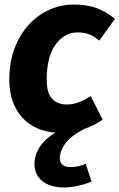

<svg xmlns="http://www.w3.org/2000/svg" viewBox="-20 -569 527 847"><path d="M275 -108Q299 -108 323.5 -116.5Q348 -125 380 -145L433 -41Q391 -13 351 0Q290 32 267 65.5Q244 99 244 128Q244 168 291 168Q311 168 329 163.5Q347 159 358 153L384 232Q355 244 323 251Q291 258 263 258Q202 258 167 230Q132 202 132 154Q132 116 154.5 80.5Q177 45 224 16Q179 13 142 -4Q105 -21 78 -50.5Q51 -80 36 -122Q21 -164 21 -218Q21 -294 44 -355Q67 -416 106 -459Q145 -502 196.5 -525.5Q248 -549 306 -549Q363 -549 405.5 -533.5Q448 -518 487 -486L418 -390Q394 -410 372 -418Q350 -426 322 -426Q264 -426 225 -372Q186 -318 186 -217Q186 -159 209.5 -133.5Q233 -108 275 -108Z"/></svg>

Font: Szlgxwxxxixliatcpuztgldltzi
Style: Regular
Weight: 700
Italic angle: -8°
Designer: Carrois Corporate & Edenspiekermann
Foundry: Carrois Corporate GbR & Edenspiekermann AG
Version: Version 2.001